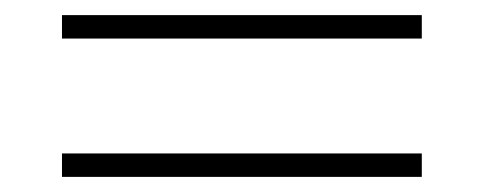

<svg xmlns="http://www.w3.org/2000/svg" viewBox="-20 -433 640 254"><path d="M62 -382V-413H538V-382ZM62 -199V-230H538V-199Z"/></svg>

Font: IBM Plex Mono ExtLt
Style: Regular
Weight: 200
Monospace: yes
Designer: Mike Abbink, Paul van der Laan, Pieter van Rosmalen
Foundry: Bold Monday
Version: Version 2.3